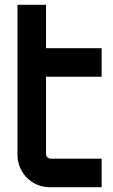

<svg xmlns="http://www.w3.org/2000/svg" viewBox="-20 -781 472 801"><path d="M187 0H404V-119H191C181 -119 172 -128 172 -138V-461H404V-580H172V-761H53V-134C53 -61 113 0 187 0Z"/></svg>

Font: Orbitron SemiBold
Style: Regular
Weight: 600
Designer: Matt McInerney
Foundry: The League of Moveable Type
Version: Version 2.001